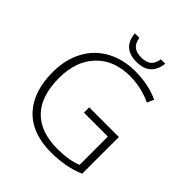

<svg xmlns="http://www.w3.org/2000/svg" viewBox="-241 -1043 1205 1205"><g transform="rotate(45 361.5 -440.5)"><path d="M381.8 -359.9H645V-34.2Q541.5 9.8 412.1 9.8Q243.2 9.8 153.1 -85.7Q63 -181.2 63 -356Q63 -464.8 107.7 -549.1Q152.3 -633.3 235.6 -679.2Q318.8 -725.1 426.8 -725.1Q543.5 -725.1 636.2 -682.1L616.2 -637.2Q523.4 -680.2 423.8 -680.2Q282.7 -680.2 200 -593Q117.2 -505.9 117.2 -357.9Q117.2 -196.8 195.8 -115.5Q274.4 -34.2 426.8 -34.2Q525.4 -34.2 594.2 -62V-313H381.8ZM390.1 -771Q266.6 -771 255.9 -891.1H295.9Q302.7 -848.6 325.4 -830.3Q348.1 -812 391.1 -812Q434.1 -812 456.8 -830.3Q479.5 -848.6 486.8 -891.1H525.9Q511.2 -771 390.1 -771Z"/></g></svg>

Font: JBL Sans
Style: Light
Weight: 300
Version: Version 1.10